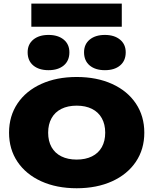

<svg xmlns="http://www.w3.org/2000/svg" viewBox="-20 -1007 834 1044"><path d="M29.2 -285.6Q29.2 -375.5 75.1 -444.2Q121.1 -512.8 204.4 -550.6Q287.8 -588.4 396.9 -588.4Q506.1 -588.4 589.5 -550.6Q672.8 -512.8 718.8 -444.2Q764.7 -375.5 764.7 -285.6Q764.7 -195.6 718.8 -127.4Q672.8 -59.1 589.5 -21.2Q506.1 16.6 396.9 16.6Q287.8 16.6 204.4 -21.2Q121.1 -59.1 75.1 -127.4Q29.2 -195.6 29.2 -285.6ZM552.1 -285.6Q552.1 -331 533.6 -364.2Q515.1 -397.5 480.1 -415Q445.1 -432.5 396.9 -432.5Q348.8 -432.5 313.8 -415Q278.8 -397.5 260.3 -364.2Q241.8 -331 241.8 -285.6Q241.8 -239.9 260.3 -206.9Q278.8 -174 313.8 -156.7Q348.8 -139.3 396.9 -139.3Q445.1 -139.3 480.1 -156.7Q515.1 -174 533.6 -206.9Q552.1 -239.9 552.1 -285.6ZM130.3 -722.7Q130.3 -766.4 161.3 -791.8Q192.2 -817.1 243.8 -817.1Q295.4 -817.1 326.3 -791.8Q357.3 -766.4 357.3 -722.7Q357.3 -676.8 326.7 -651.1Q296 -625.4 243.8 -625.4Q191.6 -625.4 160.9 -651.1Q130.3 -676.8 130.3 -722.7ZM437 -722.7Q437 -766.4 467.9 -791.8Q498.8 -817.1 550.4 -817.1Q601.7 -817.1 632.6 -791.6Q663.6 -766.1 663.6 -722.7Q663.6 -676.8 633.1 -651.1Q602.7 -625.4 550.4 -625.4Q498.2 -625.4 467.6 -651.1Q437 -676.8 437 -722.7ZM150.4 -987.4H642.2V-861.7H150.4Z"/></svg>

Font: Unbounded Variable
Style: Regular
Weight: 400
Designer: Luke Prowse, Jean-Baptiste Morizot, Fátima Lázaro, Florian Runge
Foundry: NaN
Version: Version 1.600;FEAKit 1.0